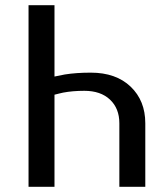

<svg xmlns="http://www.w3.org/2000/svg" viewBox="-20 -720 640 740"><path d="M190 -700V-425L230 -433Q274 -440 330 -440Q427 -440 483.5 -386Q540 -332 540 -245V0H440V-245Q440 -302 404 -336Q368 -370 305 -370Q260 -370 223 -363Q220 -362 208 -359.5Q196 -357 190 -355V0H90V-700Z"/></svg>

Font: Scada
Style: Regular
Weight: 400
Designer: Jovanny Lemonad
Foundry: Jovanny Lemonad
Version: Version 4.100;PS 004.100;hotconv 1.0.88;makeotf.lib2.5.64775